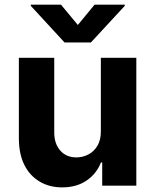

<svg xmlns="http://www.w3.org/2000/svg" viewBox="-20 -792 662 819"><path d="M410.2 -232.4V-545.4H561.5V0H416V-99.1H410.6Q392.1 -51.3 349.6 -22Q306.6 7.3 245.1 7.3Q190.4 7.3 148.9 -17.6Q106.4 -43 84 -88.4Q61.5 -132.8 60.5 -198.2V-545.4H211.4V-225.1Q211.9 -177.7 237.8 -148.9Q263.2 -120.6 306.2 -120.6Q333 -120.6 357.4 -133.3Q380.9 -145.5 396 -170.9Q410.6 -196.3 410.2 -232.4ZM111.3 -772H240.2L312 -685.5L383.3 -772H512.2V-767.1L367.7 -610.8H255.4L111.3 -767.1Z"/></svg>

Font: My Font
Style: Bold
Weight: 500
Designer: Rasmus Andersson
Foundry: rsms
Version: Version 0.001